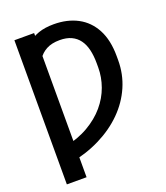

<svg xmlns="http://www.w3.org/2000/svg" viewBox="-166 -850 1007 1166"><g transform="rotate(-20 337.5 -266.5)"><path d="M189.9 -727.5V204.1H62.5V-727.5ZM128.4 89.8V-13.7Q219.7 -32.7 286.4 -71.5Q353 -110.4 397 -162.4Q440.9 -214.4 462.6 -274.9Q484.4 -335.4 484.4 -397.9V-425.3Q484.4 -474.1 475.1 -512.9Q465.8 -551.8 446 -578.6Q426.3 -605.5 395.3 -619.9Q364.3 -634.3 320.8 -634.3Q269 -634.3 234.4 -615.7Q199.7 -597.2 179.7 -564.5Q159.7 -531.7 150.4 -488.3V-682.6Q178.2 -707.5 219.7 -722.4Q261.2 -737.3 319.3 -737.3Q406.7 -737.3 472.9 -702.4Q539.1 -667.5 576.2 -597.7Q613.3 -527.8 613.3 -423.3V-397.9Q613.3 -308.1 578.6 -228.3Q543.9 -148.4 479.7 -84.2Q415.5 -20 326.4 24.7Q237.3 69.3 128.4 89.8Z"/></g></svg>

Font: Inter Cardless Tabular Medium
Style: Regular
Weight: 500
Designer: Rasmus Andersson
Foundry: rsms
Version: Version 4.000;git-4fc901f